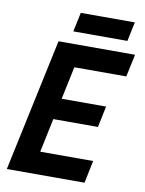

<svg xmlns="http://www.w3.org/2000/svg" viewBox="-93 -918 743 983"><g transform="rotate(10 278.5 -426.5)"><path d="M12 0 159 -690H557L532 -573H262L226 -403H457L434 -293H202L165 -117H440L416 0ZM225 -753 246 -853H527L506 -753Z"/></g></svg>

Font: Radio Canada Condensed SemiBold
Style: Italic
Weight: 600
Width: 3
Italic angle: -12°
Designer: Charles Daoud, Etienne Aubert Bonn, Alexandre Saumier Demers, Jacques Le Bailly
Foundry: Radio-Canada
Version: Version 2.104; ttfautohint (v1.8.4.7-5d5b);gftools[0.9.28.de